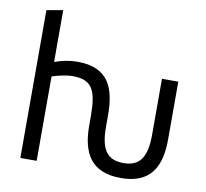

<svg xmlns="http://www.w3.org/2000/svg" viewBox="-86 -875 1055 985"><g transform="rotate(10 442.0 -382.5)"><path d="M485 -288C485 -433 445 -533 283 -533C243 -533 204 -525 165 -511V-781L80 -766V4H165V-435C176 -440 230 -456 273 -456C374 -456 399 -404 399 -268V-222C399 -81 447 16 605 16C762 16 810 -81 810 -222V-522H725V-229C725 -107 685 -62 605 -62C523 -62 485 -107 485 -229Z"/></g></svg>

Font: Repo
Style: Regular
Weight: 400
Designer: Stefan Peev
Foundry: Context Ltd
Version: Version 0.000